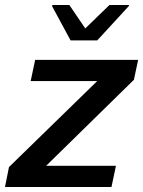

<svg xmlns="http://www.w3.org/2000/svg" viewBox="-25 -750 574 770"><path d="M-5 0 11 -80 365 -425H98L116 -510H529L512 -430L160 -85H440L422 0ZM258 -588 184 -725 185 -730H253L317 -636L414 -730H493L491 -725L365 -588Z"/></svg>

Font: Saira Thin Medium
Style: Italic
Weight: 500
Italic angle: -12°
Version: Version 1.101